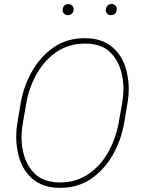

<svg xmlns="http://www.w3.org/2000/svg" viewBox="-20 -907 686 937"><path d="M315.4 -887.2Q326.2 -887.2 333.5 -878.4Q340.8 -869.6 339.4 -859.4Q335.9 -833 309.1 -833Q298.3 -833 291.3 -841.6Q284.2 -850.1 285.6 -860.4Q289.1 -887.2 315.4 -887.2ZM526.4 -887.2Q537.1 -887.2 544.2 -878.4Q551.3 -869.6 549.8 -859.4Q546.4 -833 520 -833Q508.8 -833 502 -841.3Q495.1 -849.6 496.6 -860.4Q500 -887.2 526.4 -887.2ZM585 -302.2Q570.3 -220.2 529.3 -149.4Q488.3 -78.6 425.8 -35.2Q360.4 9.8 272.9 9.8Q189 9.8 137.7 -34.9Q86.4 -79.6 68.8 -155.3Q59.1 -195.8 59.1 -240.7Q59.1 -272.5 64 -302.2L82 -408.7Q96.7 -490.7 137.7 -561.3Q178.7 -631.8 241.7 -675.8Q306.6 -720.7 394 -720.7Q478 -720.7 529.5 -676Q581.1 -631.3 598.6 -555.7Q608.4 -513.7 608.4 -472.2Q608.4 -442.4 603 -408.7ZM577.1 -409.7Q582.5 -443.4 582.5 -473.6Q582.5 -527.3 566.7 -573.5Q550.8 -619.6 518.6 -651.4Q475.1 -694.3 394 -694.3Q316.9 -694.3 257.1 -654.3Q197.3 -614.3 158.7 -545.4Q121.6 -479.5 108.9 -406.7L90.8 -302.2Q85 -269.5 85 -236.8Q85 -183.6 100.8 -137.7Q116.7 -91.8 148.9 -60.1Q192.4 -16.6 272.9 -16.6Q349.6 -16.6 409.2 -55.9Q468.8 -95.2 507.3 -163.1Q543.5 -227.1 557.6 -299.3Z"/></svg>

Font: Mardoto Thin
Style: Italic
Weight: 250
Italic angle: -12°
Designer: Christian Robertson, Vahan Hovhannisyan
Foundry: Google
Version: Version 1.000